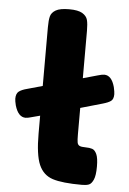

<svg xmlns="http://www.w3.org/2000/svg" viewBox="-55 -816 577 856"><g transform="rotate(5 234.0 -387.5)"><path d="M220 -775Q260 -775 279 -763.5Q298 -752 302.5 -734.5Q307 -717 307 -686V-474L371 -492Q391 -498 401 -498Q434 -498 448 -447Q453 -425 453 -415Q453 -393 441.5 -384.5Q430 -376 405 -369L307 -341V-223Q307 -197 309 -186.5Q311 -176 319 -172Q327 -168 346 -168Q364 -168 376 -164Q388 -160 396 -142.5Q404 -125 404 -87Q404 -47 395.5 -28Q387 -9 375.5 -4.5Q364 0 345 0Q256 0 213 -14Q170 -28 151 -72Q132 -116 132 -211V-291L98 -282Q78 -276 68 -276Q35 -276 20 -327Q15 -347 15 -357Q15 -380 27.5 -389.5Q40 -399 64 -405L132 -424V-687Q132 -718 136.5 -735.5Q141 -753 160 -764Q179 -775 220 -775Z"/></g></svg>

Font: Fredoka One
Style: Regular
Weight: 400
Designer: Milena B. Brandão, Ben Nathan
Version: Version 2.000; ttfautohint (v1.5.33-1714) -l 8 -r 50 -G 200 